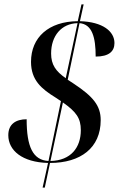

<svg xmlns="http://www.w3.org/2000/svg" viewBox="-20 -780 544 879"><path d="M200 -34 175 79H185L209 -34C349 -34 441 -103 441 -230C441 -296 407 -338 316 -398L290 -415L344 -674C402 -669 418 -609 418 -521C479 -521 504 -545 504 -583C504 -636 451 -680 346 -683L363 -760H353L336 -683C203 -682 122 -609 122 -497C122 -413 170 -373 235 -333L259 -317L202 -43C130 -47 102 -109 102 -234C54 -234 18 -213 18 -161C18 -91 82 -37 200 -34ZM335 -674 281 -422C235 -454 214 -484 214 -535C214 -616 261 -672 335 -674ZM211 -43 268 -311C329 -268 350 -239 350 -184C350 -105 305 -45 211 -43Z"/></svg>

Font: Noto Serif Display Condensed Medium
Style: Italic
Weight: 500
Width: 3
Italic angle: -12°
Designer: Monotype Design Team
Foundry: Monotype Imaging Inc.
Version: Version 2.009